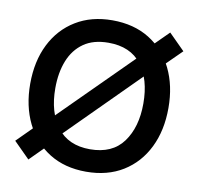

<svg xmlns="http://www.w3.org/2000/svg" viewBox="-68 -626 736 712"><g transform="rotate(10 300.0 -270.0)"><path d="M82 7.5 22 -52.5 108.5 -139 134.5 -154.5 431.5 -450.5 443 -472.5 518.5 -547.5 578.5 -487.5 495 -405 473 -393 182 -102 164 -74.5ZM300 15Q219.5 15 161.2 -21.5Q103 -58 71.5 -122.5Q40 -187 40 -270.5Q40 -355.5 72 -419.5Q104 -483.5 162.5 -519.2Q221 -555 300 -555Q381 -555 439.5 -518.8Q498 -482.5 529.2 -418.2Q560.5 -354 560.5 -270.5Q560.5 -186 529 -121.8Q497.5 -57.5 439 -21.2Q380.5 15 300 15ZM300 -69.5Q384 -69.5 425 -125.5Q466 -181.5 466 -270.5Q466 -362 424.5 -416.2Q383 -470.5 300 -470.5Q243.5 -470.5 207 -445Q170.5 -419.5 152.5 -374.5Q134.5 -329.5 134.5 -270.5Q134.5 -179.5 176.5 -124.5Q218.5 -69.5 300 -69.5Z"/></g></svg>

Font: Manrope ExtraLight Medium
Style: Regular
Weight: 500
Version: Version 4.504